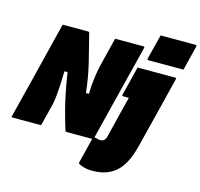

<svg xmlns="http://www.w3.org/2000/svg" viewBox="-169 -951 1366 1309"><g transform="rotate(15 514.0 -296.0)"><path d="M805 -802H1051Q1062 -802 1059 -791L1016 -617H770Q758 -617 761 -628ZM176 0H-23Q-35 0 -31 -11Q4 -148 38 -285.5Q72 -423 106 -560Q115 -595 123.5 -630Q132 -665 141 -700H315Q324 -700 327 -698.5Q330 -697 331 -690Q356 -593 379.5 -496.5Q403 -400 415 -291H436Q437 -353 444.5 -406.5Q452 -460 460 -494Q473 -546 485.5 -597Q498 -648 511 -700H710Q722 -700 718 -689Q681 -543 644.5 -395.5Q608 -248 571 -102Q566 -80 560 -57.5Q554 -35 549 -13H560Q570 -9 576.5 -7.5Q583 -6 591 -6Q606 -6 616 -13Q627 -21 633 -42Q647 -98 658 -143.5Q669 -189 680.5 -234.5Q692 -280 706 -335H667Q655 -335 659 -346L710 -550H974Q986 -550 982 -539Q960 -449 939.5 -367.5Q919 -286 899 -205Q879 -124 856 -34Q823 98 759.5 154Q696 210 595 210Q553 210 526 200.5Q499 191 494 185Q491 182 493 177Q504 131 515 88.5Q526 46 537 0H356Q353 0 350 -1.5Q347 -3 346 -8Q325 -75 309 -136.5Q293 -198 280.5 -260.5Q268 -323 257 -396H235Q232 -287 227 -234.5Q222 -182 217 -163Q207 -123 197 -82Q187 -41 176 0Z"/></g></svg>

Font: Recursive Sn Lnr St XBk
Style: Italic
Weight: 1000
Italic angle: -15°
Version: Version 1.079;hotconv 1.0.112;makeotfexe 2.5.65598; ttfautoh